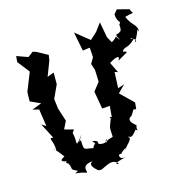

<svg xmlns="http://www.w3.org/2000/svg" viewBox="-143 -915 1034 1077"><g transform="rotate(-20 374.0 -376.5)"><path d="M308 -108C325 -134 294 -127 280 -99C238 -117 223 -93 230 -165C200 -158 192 -120 244 -195C194 -136 205 -163 201 -155C208 -240 189 -205 214 -235L162 -254L188 -297L178 -341L170 -376L168 -433L210 -507L216 -574L176 -563L216 -645L224 -676L165 -716L145 -724L113 -704L50 -733L44 -699L92 -625C75 -590 57 -556 40 -522L34 -468L91 -436L33 -419L69 -407L75 -306L51 -324L89 -232C55 -238 87 -221 81 -159C54 -180 65 -188 112 -111C108 -108 57 -93 123 -80C88 -88 134 -46 111 -82C146 -21 102 -41 156 -9C120 7 134 -10 200 18C206 8 178 -31 251 -32C246 -28 216 -23 260 23C272 37 311 22 286 28C323 17 358 -9 386 33C353 25 385 17 442 8C391 21 395 -28 415 -15C444 -42 462 -42 440 -24C468 -58 507 -77 484 -92C498 -95 495 -68 538 -116C561 -99 537 -113 552 -137C526 -162 512 -185 544 -197C572 -231 556 -227 581 -223L588 -260L520 -339L565 -377L526 -368L538 -460L556 -453L532 -516C578 -541 602 -537 580 -512C641 -543 658 -539 620 -552C642 -580 653 -555 702 -598C708 -597 667 -611 696 -607C671 -616 736 -584 702 -578C747 -634 736 -656 746 -625C748 -672 721 -667 700 -730C771 -744 745 -723 738 -762L670 -786L648 -764C647 -708 675 -719 654 -701C656 -682 648 -657 646 -664C626 -645 603 -671 630 -618C595 -660 635 -645 576 -620C597 -600 559 -620 589 -604L565 -657L556 -750L518 -707L475 -674L400 -746L412 -634L454 -636L453 -580L430 -547L439 -508L435 -428L440 -444L394 -395L403 -291H448L437 -228C412 -241 437 -212 431 -227C404 -168 407 -190 404 -122C374 -113 386 -125 356 -103C370 -153 380 -89 322 -109C302 -118 337 -127 287 -139Z"/></g></svg>

Font: Asimov Aggro
Style: Condensed
Weight: 500
Designer: Google
Version: Version 2.000980; 2014